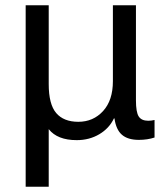

<svg xmlns="http://www.w3.org/2000/svg" viewBox="-20 -528 623 733"><path d="M546 -67Q558 -67 570 -70V-3Q543 6 510 6Q468 6 445.5 -13.5Q423 -33 417 -76H415Q397 -38 359 -15.5Q321 7 273 7Q199 7 166 -35V185H78V-508H166V-207Q166 -130 194.5 -96.5Q223 -63 279 -63Q336 -63 373.5 -104Q411 -145 411 -218V-508H499V-145Q499 -100 509.5 -83.5Q520 -67 546 -67Z"/></svg>

Font: CST
Style: Regular
Weight: 400
Version: Version 1.00